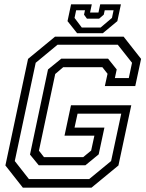

<svg xmlns="http://www.w3.org/2000/svg" viewBox="-20 -870 679 890"><path d="M86 0 5 -103 110 -597 235 -700H553L634 -597L607 -471H466L478.5 -528L454.5 -558.5H273L236 -527L160.5 -171.5L184 -141.5H365.5L402.5 -172L417.5 -241H279L309 -382H588.5L529 -103L404 0ZM114 -40H393.5L495 -123.5L542 -343H339.5L325.5 -278.5H464L437.5 -154.5L376 -104H159.5L119 -153.5L202.5 -548L264 -598H481L521 -548L512.5 -508H577L592 -579L526 -662.5H246.5L145.5 -579L48.5 -123.5ZM337.5 -716 293 -772 309.5 -850H405.5L397.5 -812H436.5L444.5 -850H540.5L524 -772L456.5 -716ZM359 -742.5H446.5L499 -787L506.5 -822.5H465.5L461 -802L439.5 -783.5H383L369.5 -802L374 -822.5H333L325.5 -787Z"/></svg>

Font: Tourney
Style: Italic
Weight: 400
Italic angle: -12°
Version: Version 1.015